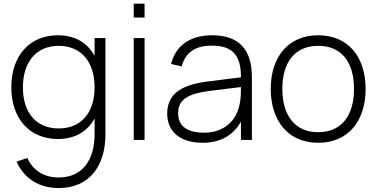

<svg xmlns="http://www.w3.org/2000/svg" viewBox="-20 -742 1998 1018"><path d="M286.5 -555C139.5 -555 40 -449.5 40 -279C40 -112 138 -5 286.5 -5C377.5 -5 443.5 -44.5 481.5 -114V-30C481.5 108 416 199 291 199C215 199 155 163 125 95.5L67.5 115C110 207 188.5 255 291 255C454 255 539 138 539 -29.5V-540H481.5V-445.5C444 -515 378.5 -555 286.5 -555ZM291.5 -61C174 -61 101.5 -141.5 101.5 -279C101.5 -414.5 173 -499 291.5 -499C407.5 -499 481.5 -417 481.5 -279C481.5 -146 411.5 -61 291.5 -61Z M746.5 -649V-722.5H689V-649ZM746.5 0V-540H689V0Z M1105 -555C988.5 -555 911.5 -501 887 -402.5L943.5 -390C963 -464 1015.5 -500 1103 -500C1211 -500 1257.5 -451 1257.5 -335V-332L1089 -311C958.5 -295 866.5 -255.5 866.5 -139.5C866.5 -42.5 937 15 1054.5 15C1147.5 15 1218 -24.5 1257.5 -97.5V0H1315.5V-334C1315.5 -481.5 1245 -555 1105 -555ZM1257.5 -280.5C1257.5 -257 1257.5 -224 1252 -197.5C1236 -99 1165 -38.5 1062.5 -38.5C971.5 -38.5 924.5 -74 924.5 -141.5C924.5 -211.5 971.5 -245 1092 -260Z M1667 15C1826.5 15 1918.5 -100.5 1918.5 -271C1918.5 -438 1828 -555 1667 -555C1509 -555 1415.5 -440.5 1415.5 -271C1415.5 -103 1506.5 15 1667 15ZM1667 -41C1542.5 -41 1477 -131.5 1477 -271C1477 -406 1539 -499 1667 -499C1793 -499 1857 -410 1857 -271C1857 -133.5 1794 -41 1667 -41Z"/></svg>

Font: Vela Sans Light
Style: Regular
Weight: 300
Designer: Principal design: Mikhail Sharanda - project Manrope.
Design modification: Ravid Balaliev
Foundry: Mikhail Sharanda
Version: Version 1.001